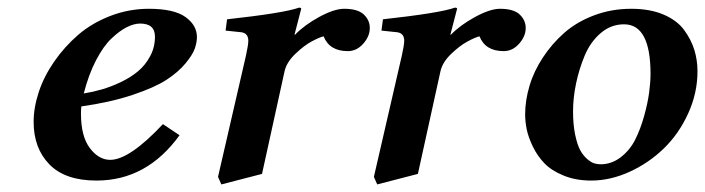

<svg xmlns="http://www.w3.org/2000/svg" viewBox="-20 -467 1862 507"><path d="M389.2 -370.1Q389.2 -404.8 350.1 -404.8Q334 -404.8 314.9 -395.3Q295.9 -385.7 274.7 -365.7Q253.4 -345.7 233.6 -307.9Q213.9 -270 201.2 -220.2Q225.6 -224.1 249.3 -231Q272.9 -237.8 299.1 -250.2Q325.2 -262.7 344.5 -278.8Q363.8 -294.9 376.5 -318.6Q389.2 -342.3 389.2 -370.1ZM500 -369.1Q500 -355.5 494.6 -339.4Q489.3 -323.2 470 -299.8Q450.7 -276.4 419.4 -256.1Q388.2 -235.8 329.8 -216.3Q271.5 -196.8 194.8 -186Q193.8 -178.2 193.8 -167Q193.8 -106.9 217.3 -75.9Q240.7 -44.9 271 -44.9Q321.8 -44.9 410.2 -139.2L454.1 -109.9Q367.7 9.8 234.9 9.8Q151.9 9.8 110.4 -33Q68.8 -75.7 68.8 -145Q68.8 -183.1 82.5 -224.4Q96.2 -265.6 123.3 -304.7Q150.4 -343.8 186.5 -375Q222.7 -406.2 271.5 -425Q320.3 -443.8 373 -443.8Q439.5 -443.8 469.7 -422.1Q500 -400.4 500 -369.1Z M758.8 -375Q783.7 -400.9 823.2 -422.4Q862.8 -443.8 888.7 -443.8Q924.8 -443.8 940.7 -428.7Q956.5 -413.6 956.5 -393.1Q956.5 -371.1 939.2 -351.6Q921.9 -332 898.4 -332Q850.1 -332 834.5 -371.1Q822.8 -368.2 802.7 -357.4Q782.7 -346.7 759.8 -324.7Q736.8 -302.7 731.4 -278.8L671.9 -7.8L564.5 20L555.7 0L629.4 -319.8Q635.7 -348.6 635.7 -359.4Q635.7 -378.9 617.7 -381.8L575.7 -386.2L579.6 -416Q730 -432.6 769.5 -446.8Q775.4 -446.8 775.4 -443.8L757.8 -376Z M1170.4 -375Q1195.3 -400.9 1234.9 -422.4Q1274.4 -443.8 1300.3 -443.8Q1336.4 -443.8 1352.3 -428.7Q1368.2 -413.6 1368.2 -393.1Q1368.2 -371.1 1350.8 -351.6Q1333.5 -332 1310.1 -332Q1261.7 -332 1246.1 -371.1Q1234.4 -368.2 1214.4 -357.4Q1194.3 -346.7 1171.4 -324.7Q1148.4 -302.7 1143.1 -278.8L1083.5 -7.8L976.1 20L967.3 0L1041 -319.8Q1047.4 -348.6 1047.4 -359.4Q1047.4 -378.9 1029.3 -381.8L987.3 -386.2L991.2 -416Q1141.6 -432.6 1181.2 -446.8Q1187 -446.8 1187 -443.8L1169.4 -376Z M1565.9 -33.2Q1595.2 -33.2 1619.4 -52Q1643.6 -70.8 1657.5 -98.6Q1671.4 -126.5 1680.9 -160.6Q1690.4 -194.8 1694.1 -222.4Q1697.8 -250 1697.8 -272Q1697.8 -402.8 1627.9 -402.8Q1593.3 -402.8 1566.2 -379.6Q1539.1 -356.4 1523.9 -320.1Q1508.8 -283.7 1501 -245.8Q1493.2 -208 1493.2 -172.9Q1493.2 -137.7 1498.8 -111.1Q1504.4 -84.5 1512.2 -70.3Q1520 -56.2 1530.5 -47.1Q1541 -38.1 1549.3 -35.6Q1557.6 -33.2 1565.9 -33.2ZM1366.7 -165Q1366.7 -201.7 1378.2 -240.2Q1389.6 -278.8 1413.6 -315.2Q1437.5 -351.6 1470.2 -380.4Q1502.9 -409.2 1548.8 -426.5Q1594.7 -443.8 1647 -443.8Q1696.3 -443.8 1732.2 -428.5Q1768.1 -413.1 1786.6 -387.7Q1805.2 -362.3 1813.5 -335.2Q1821.8 -308.1 1821.8 -278.8Q1821.8 -221.2 1797.1 -167.2Q1772.5 -113.3 1732.9 -75Q1693.4 -36.6 1642.6 -13.4Q1591.8 9.8 1541 9.8Q1500.5 9.8 1468.3 -3.4Q1436 -16.6 1417.5 -35.9Q1398.9 -55.2 1387 -80.1Q1375 -105 1370.8 -125.7Q1366.7 -146.5 1366.7 -165Z"/></svg>

Font: Linux Libertine G
Style: Bold Italic
Weight: 700
Italic angle: -11.5°
Designer: Philipp H. Poll
Foundry: Philipp H. Poll
Version: Version 4.1.0